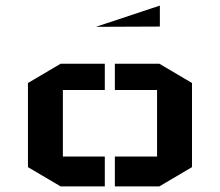

<svg xmlns="http://www.w3.org/2000/svg" viewBox="-20 -668 787 687"><path d="M80 -371 197 -440H355V-346H205V-108H355V-1H197L80 -70ZM667 -371 550 -440H391V-346H542V-108H391V-1H550L667 -70ZM552 -648V-573L323 -572Z"/></svg>

Font: Wallpoet
Style: Regular
Weight: 400
Designer: Lars Berggren
Foundry: Lars Berggren
Version: Version 1.000